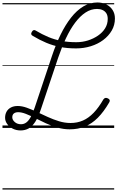

<svg xmlns="http://www.w3.org/2000/svg" viewBox="-20 -1031 946 1547"><path d="M541 11Q492 11 443.5 -3Q395 -17 350 -37.5Q305 -58 264 -79Q223 -100 188.5 -113.5Q154 -127 126 -127Q105 -127 92 -117Q79 -107 79 -86Q79 -65 99 -47.5Q119 -30 149 -30Q172 -30 190.5 -43Q209 -56 226 -85.5Q243 -115 260 -165L399 -581Q430 -674 468.5 -752.5Q507 -831 552.5 -889Q598 -947 651 -979Q704 -1011 765 -1011Q805 -1011 837 -995Q869 -979 887.5 -950Q906 -921 906 -882Q906 -829 880.5 -785Q855 -741 811.5 -708.5Q768 -676 711.5 -658.5Q655 -641 593 -641Q523 -641 464.5 -652.5Q406 -664 352.5 -686.5Q299 -709 244 -742Q233 -748 231.5 -756Q230 -764 237 -775Q244 -787 252 -788.5Q260 -790 269 -784Q319 -754 369 -733Q419 -712 474 -701.5Q529 -691 595 -691Q644 -691 688.5 -705Q733 -719 769.5 -744Q806 -769 827 -803Q848 -837 848 -879Q848 -906 837 -923.5Q826 -941 806.5 -950Q787 -959 762 -959Q713 -959 669 -930Q625 -901 585.5 -848.5Q546 -796 512 -724Q478 -652 449 -567L311 -155Q289 -88 264 -49.5Q239 -11 210 4.5Q181 20 146 20Q111 20 82.5 5.5Q54 -9 37.5 -32.5Q21 -56 21 -82Q21 -110 33 -131.5Q45 -153 68 -165Q91 -177 123 -177Q157 -177 196 -163Q235 -149 277.5 -129Q320 -109 365 -88.5Q410 -68 456 -54Q502 -40 548 -40Q603 -40 648.5 -60Q694 -80 734.5 -122Q775 -164 813 -230Q820 -240 829 -242Q838 -244 850 -238Q862 -232 864 -224Q866 -216 860 -206Q816 -130 768 -82Q720 -34 664.5 -11.5Q609 11 541 11ZM0 486H900V496H0ZM0 -20H900V0H0ZM0 -505H900V-500H0ZM0 -1006H900V-996H0Z"/></svg>

Font: Playwrite CA Guides
Style: Regular
Weight: 400
Designer: Veronika Burian, José Scaglione
Foundry: TypeTogether
Version: Version 1.003